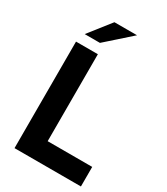

<svg xmlns="http://www.w3.org/2000/svg" viewBox="-219 -995 944 1088"><g transform="rotate(30 253.5 -450.5)"><path d="M63 -697H206V-128H497.5V0H63ZM196.5 -901H344.5L184 -758.5H84.5Z"/></g></svg>

Font: HK Grotesk ExtraBold
Style: Regular
Weight: 800
Designer: Alfredo Marco Pradil
Foundry: Hanken Design Co.
Version: Version 3.001